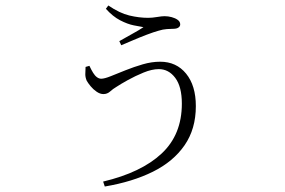

<svg xmlns="http://www.w3.org/2000/svg" viewBox="-20 -603 1040 700"><path d="M356 59Q495 26 569 -43Q643 -112 643 -225Q643 -287 619 -319Q595 -351 559 -351Q534 -351 503.5 -338.5Q473 -326 446 -311Q419 -296 404 -286Q392 -279 381.5 -269.5Q371 -260 357 -260Q345 -260 332.5 -268.5Q320 -277 310.5 -288.5Q301 -300 296 -309Q291 -321 291 -332Q291 -343 292 -359L306 -363Q313 -348 319.5 -337.5Q326 -327 333.5 -321.5Q341 -316 349 -316Q361 -316 384.5 -325.5Q408 -335 438 -347Q468 -359 500.5 -368.5Q533 -378 564 -378Q623 -378 658.5 -334.5Q694 -291 694 -216Q694 -133 653 -73.5Q612 -14 537.5 23Q463 60 362 77ZM415 -453Q439 -467 463 -480Q487 -493 503 -504Q491 -506 468 -510.5Q445 -515 418 -529Q391 -543 366 -571L375 -583Q416 -555 451.5 -546.5Q487 -538 520 -538Q535 -538 552.5 -541Q570 -544 580 -544Q593 -544 606 -540.5Q619 -537 628 -530.5Q637 -524 637 -514Q637 -507 630.5 -502.5Q624 -498 612 -498Q603 -498 588.5 -497Q574 -496 558 -491Q540 -486 515 -476.5Q490 -467 465.5 -456.5Q441 -446 422 -438Z"/></svg>

Font: Noto Serif SC ExtraLight
Style: Regular
Weight: 200
Designer: Ryoko NISHIZUKA 西塚涼子 (kana & ideographs); Frank Grießhammer (Latin, Greek & Cyrillic); Wenlong ZHANG 张文龙 (bopomofo); San
Foundry: Adobe
Version: Version 2.002-H1;hotconv 1.1.0;makeotfexe 2.6.0